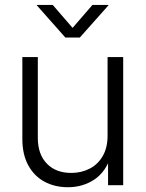

<svg xmlns="http://www.w3.org/2000/svg" viewBox="-20 -765 601 793"><path d="M260.7 8.3Q206.5 8.3 163.8 -14.6Q121.1 -37.6 96.7 -82.3Q72.3 -127 72.3 -191.4V-529.3H136.2V-195.8Q136.2 -127.4 173.6 -89.1Q210.9 -50.8 273.9 -50.8Q316.4 -50.8 350.6 -68.6Q384.8 -86.4 404.5 -120.8Q424.3 -155.3 424.3 -204.1V-529.3H488.8V0H426.3V-124.5H439.9Q417.5 -55.2 369.6 -23.4Q321.8 8.3 260.7 8.3ZM197.8 -744.6 279.8 -649.9 361.8 -744.6H427.7V-742.7L309.6 -609.9H250L132.3 -742.7V-744.6Z"/></svg>

Font: Inter 24pt Light
Style: Regular
Weight: 300
Designer: Rasmus Andersson
Foundry: rsms
Version: Version 4.001;git-66647c0bb